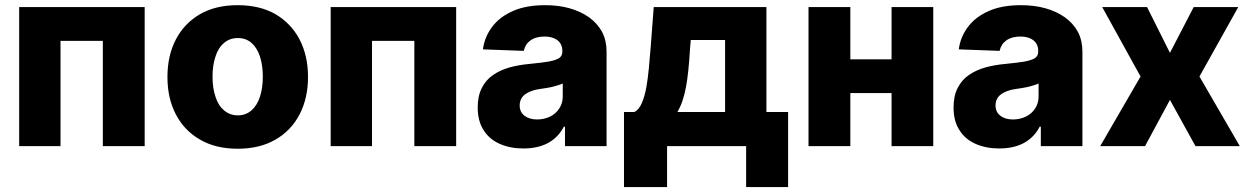

<svg xmlns="http://www.w3.org/2000/svg" viewBox="-20 -573 4901 753"><path d="M217.3 0H55.2V-545.4H547.4V0H383.3V-412.6H217.3Z M912.1 10.3Q825.7 10.3 764.6 -25.4Q702.6 -61 669.9 -124Q636.7 -187 636.7 -271Q636.7 -355.5 669.9 -418.5Q702.6 -481.4 764.6 -517.6Q826.2 -552.7 912.1 -552.7Q998.5 -552.7 1060.1 -517.6Q1121.1 -481.9 1154.8 -418.5Q1188 -354.5 1188 -271Q1188 -188 1154.8 -124Q1121.1 -60.1 1060.1 -25.4Q999 10.3 912.1 10.3ZM913.1 -120.6Q943.8 -120.6 966.3 -140.1Q987.8 -158.7 999.5 -193.4Q1010.7 -228.5 1010.7 -272Q1010.7 -316.4 999.5 -351.6Q987.8 -386.2 966.3 -404.8Q944.3 -423.8 913.1 -423.8Q880.9 -423.8 858.9 -404.8Q835.9 -385.7 825.2 -351.6Q813.5 -317.4 813.5 -272Q813.5 -227.5 825.2 -193.4Q835.9 -159.2 858.9 -140.1Q881.3 -120.6 913.1 -120.6Z M1439 0H1276.9V-545.4H1769V0H1605V-412.6H1439Z M2033.2 9.3Q1981.4 9.3 1940.9 -8.3Q1899.4 -26.4 1877 -62Q1853.5 -97.7 1853.5 -151.4Q1853.5 -196.3 1869.6 -228Q1885.7 -259.8 1913.6 -278.8Q1941.9 -298.3 1978.5 -308.6Q2014.2 -318.4 2056.6 -322.3Q2105.5 -327.1 2131.3 -331.5Q2160.2 -336.9 2172.9 -345.2Q2185.5 -354 2185.5 -370.6V-372.6Q2185.5 -399.9 2167 -414.6Q2147.9 -429.7 2116.2 -429.7Q2081.5 -429.7 2060.5 -414.6Q2040 -399.9 2034.2 -373.5L1874 -379.4Q1880.4 -428.7 1910.6 -468.3Q1939.9 -507.3 1992.7 -530.3Q2043.9 -552.7 2117.7 -552.7Q2170.9 -552.7 2213.9 -540.5Q2257.3 -528.3 2290.5 -504.9Q2323.2 -481 2341.3 -447.8Q2358.9 -414.1 2358.9 -370.6V0H2195.8V-76.2H2191.4Q2176.8 -47.9 2154.3 -29.3Q2131.3 -9.8 2101.6 -0.5Q2070.8 9.3 2033.2 9.3ZM2086.4 -104.5Q2113.8 -104.5 2137.2 -115.7Q2160.2 -127 2173.3 -147.5Q2187 -168 2187 -193.8V-245.6Q2179.2 -241.7 2168.9 -238.8Q2167 -238.3 2158.9 -235.8Q2150.9 -233.4 2146 -232.4Q2136.7 -230 2120.6 -227.5Q2102.1 -224.6 2095.2 -223.6Q2071.8 -220.2 2053.7 -211.4Q2036.1 -203.1 2027.3 -190.9Q2018.1 -176.8 2018.1 -159.7Q2018.1 -133.3 2037.6 -118.7Q2056.2 -104.5 2086.4 -104.5Z M2596.2 160.6H2427.2V-133.8H2467.8Q2486.3 -142.6 2497.6 -169.9Q2508.8 -196.3 2515.1 -231.9Q2520.5 -262.2 2524.9 -306.6Q2525.9 -321.8 2528.3 -347.7Q2530.8 -373.5 2531.2 -379.4L2543.9 -545.4H2985.8V-133.8H3070.8V160.6H2906.2V0H2596.2ZM2636.7 -133.8H2823.7V-416H2689L2686 -379.4Q2680.7 -287.1 2670.4 -231.9Q2659.2 -171.4 2636.7 -133.8Z M3255.4 -340.3H3535.2V-208H3255.4ZM3150.9 -545.4H3314.9V0H3150.9ZM3476.6 -545.4H3640.1V0H3476.6Z M3899.4 9.3Q3847.7 9.3 3807.1 -8.3Q3765.6 -26.4 3743.2 -62Q3719.7 -97.7 3719.7 -151.4Q3719.7 -196.3 3735.8 -228Q3752 -259.8 3779.8 -278.8Q3808.1 -298.3 3844.7 -308.6Q3880.4 -318.4 3922.9 -322.3Q3971.7 -327.1 3997.6 -331.5Q4026.4 -336.9 4039.1 -345.2Q4051.8 -354 4051.8 -370.6V-372.6Q4051.8 -399.9 4033.2 -414.6Q4014.2 -429.7 3982.4 -429.7Q3947.8 -429.7 3926.8 -414.6Q3906.2 -399.9 3900.4 -373.5L3740.2 -379.4Q3746.6 -428.7 3776.9 -468.3Q3806.2 -507.3 3858.9 -530.3Q3910.2 -552.7 3983.9 -552.7Q4037.1 -552.7 4080.1 -540.5Q4123.5 -528.3 4156.7 -504.9Q4189.5 -481 4207.5 -447.8Q4225.1 -414.1 4225.1 -370.6V0H4062V-76.2H4057.6Q4043 -47.9 4020.5 -29.3Q3997.6 -9.8 3967.8 -0.5Q3937 9.3 3899.4 9.3ZM3952.6 -104.5Q3980 -104.5 4003.4 -115.7Q4026.4 -127 4039.6 -147.5Q4053.2 -168 4053.2 -193.8V-245.6Q4045.4 -241.7 4035.2 -238.8Q4033.2 -238.3 4025.1 -235.8Q4017.1 -233.4 4012.2 -232.4Q4002.9 -230 3986.8 -227.5Q3968.3 -224.6 3961.4 -223.6Q3938 -220.2 3919.9 -211.4Q3902.3 -203.1 3893.6 -190.9Q3884.3 -176.8 3884.3 -159.7Q3884.3 -133.3 3903.8 -118.7Q3922.4 -104.5 3952.6 -104.5Z M4302.7 -545.4H4478.5L4568.4 -365.7L4661.6 -545.4H4836.4L4684.1 -272.9L4842.3 0H4668.5L4568.4 -181.2L4470.7 0H4294.9L4453.1 -272.9Z"/></svg>

Font: My Font
Style: Regular
Weight: 500
Designer: Rasmus Andersson
Foundry: rsms
Version: Version 0.001